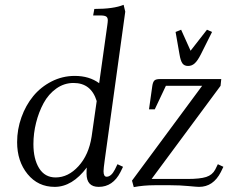

<svg xmlns="http://www.w3.org/2000/svg" viewBox="-20 -766 963 794"><path d="M525.9 -19 815.9 -411.1H666L620.1 -314H596.2L609.9 -411.1Q612.3 -426.8 618.4 -432.9Q624.5 -439 641.1 -439H895L892.1 -411.1L606.9 -25.9H754.9Q807.1 -25.9 832.8 -34.2Q858.4 -42.5 870.1 -64.9L880.9 -86.9L903.8 -76.2L893.1 -54.2Q861.8 6.8 803.2 6.8Q794.4 6.8 759 3.4Q723.6 0 685.1 0H619.1Q574.2 0 533.2 7.8ZM706.1 -633.8 729 -643.1 768.1 -556.2 835.9 -643.1 856.9 -633.8 811 -542Q797.4 -515.1 785.4 -504.2Q773.4 -493.2 757.8 -493.2Q742.2 -493.2 734.4 -503.9Q726.6 -514.6 722.2 -542ZM50.8 -178.2Q50.8 -231 68.6 -280.8Q86.4 -330.6 117.4 -368.4Q148.4 -406.2 193.4 -429.2Q238.3 -452.1 289.1 -452.1Q349.1 -452.1 390.1 -421.9L423.8 -662.1Q425.8 -675.8 425.8 -682.1Q425.8 -693.4 418.9 -697.8Q412.1 -702.1 395 -702.1H365.2L370.1 -729Q450.2 -729 491.2 -746.1L498 -717.8L413.1 -104Q408.2 -68.8 408.2 -58.1Q408.2 -35.2 420.9 -35.2Q439.9 -35.2 455.1 -64.9L465.8 -86.9L488.8 -76.2L478 -54.2Q446.8 6.8 388.2 6.8Q337.9 6.8 337.9 -47.9Q337.9 -64.5 338.9 -73.2Q278.8 6.8 206.1 6.8Q137.2 6.8 94 -46.1Q50.8 -99.1 50.8 -178.2ZM118.2 -169.9Q118.2 -108.4 141.8 -70.3Q165.5 -32.2 210 -32.2Q262.2 -32.2 304.7 -78.9Q347.2 -125.5 358.9 -201.2L379.9 -348.1Q356.9 -422.9 284.2 -422.9Q245.1 -422.9 212.6 -399.7Q180.2 -376.5 160.2 -339.4Q140.1 -302.2 129.2 -258.3Q118.2 -214.4 118.2 -169.9Z"/></svg>

Font: Dihjauti
Style: Italic
Weight: 400
Italic angle: -9°
Designer: T. Christopher White
Version: Version 3.0.0